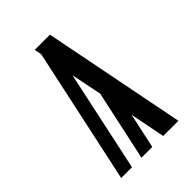

<svg xmlns="http://www.w3.org/2000/svg" viewBox="-215 -832 930 930"><g transform="rotate(-45 250.0 -367.5)"><path d="M55 0 205 -698 198 -735H302L447 0H343L307 -181L268 0H194L272 -361L240 -519L129 0Z"/></g></svg>

Font: Iosevka Curly
Style: Bold
Weight: 700
Monospace: yes
Designer: Belleve Invis
Foundry: Belleve Invis
Version: Version 22.1.2; ttfautohint (v1.8.4)